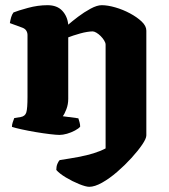

<svg xmlns="http://www.w3.org/2000/svg" viewBox="-20 -520 651 740"><path d="M324 200Q311 200 285 189.5Q259 179 234 164Q209 149 197 135Q197 122 201 112Q205 102 210 97Q250 91 282 85Q314 79 340 71Q366 63 387 52V-348Q387 -355 381.5 -364Q376 -373 368 -381Q360 -389 351.5 -394Q343 -399 337 -399Q329 -399 316 -397Q303 -395 289 -391Q275 -387 262.5 -383Q250 -379 243 -376V-139Q243 -118 236 -99.5Q229 -81 222 -72L282 -64Q284 -58 286.5 -49Q289 -40 289 -32Q284 -25 269 -17Q254 -9 238 -4.5Q222 0 209 0Q198 0 172.5 -3Q147 -6 117.5 -11Q88 -16 63 -21.5Q38 -27 26 -31Q26 -39 29 -48.5Q32 -58 35 -65L60 -69Q77 -72 81.5 -87Q86 -102 86 -147V-385Q86 -394 81.5 -401.5Q77 -409 67 -413L18 -431Q20 -443 23 -453.5Q26 -464 32 -472Q49 -479 87.5 -489.5Q126 -500 163 -500Q200 -500 220 -478.5Q240 -457 243 -425Q258 -438 281 -455.5Q304 -473 329 -486.5Q354 -500 372 -500Q395 -500 424.5 -491.5Q454 -483 481 -468.5Q508 -454 526 -437Q544 -420 544 -402V2Q544 14 528 37.5Q512 61 486.5 89Q461 117 431.5 142.5Q402 168 373.5 184Q345 200 324 200Z"/></svg>

Font: Texturina 12pt ExtraBold
Style: Regular
Weight: 800
Designer: Guillermo Torres Carreño
Foundry: Omnibus-Type
Version: Version 1.002